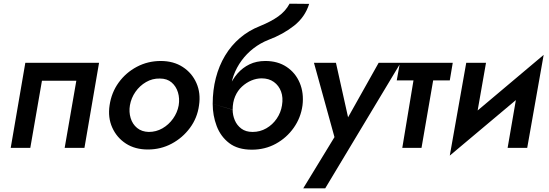

<svg xmlns="http://www.w3.org/2000/svg" viewBox="-20 -800 2969 1039"><path d="M516 -460H117L38 0H144L207 -363H393L330 0H437Z M573 -230Q563 -164 587.5 -109.5Q612 -55 661.5 -23Q711 9 780 9Q850 9 909 -22.5Q968 -54 1008 -108Q1048 -162 1057 -230Q1067 -296 1043 -350.5Q1019 -405 969 -437.5Q919 -470 850 -470Q780 -470 720.5 -438.5Q661 -407 622 -353Q583 -299 573 -230ZM683 -230Q690 -270 713 -303Q736 -336 770.5 -356Q805 -376 845 -375Q884 -375 908.5 -354Q933 -333 943 -300Q953 -267 947 -230Q940 -191 916.5 -158Q893 -125 859 -105.5Q825 -86 785 -86Q747 -87 722 -107.5Q697 -128 687 -161Q677 -194 683 -230Z M1396 -376Q1435 -376 1462 -356.5Q1489 -337 1501 -304.5Q1513 -272 1506 -230Q1500 -191 1477.5 -158Q1455 -125 1421 -105.5Q1387 -86 1347 -86Q1310 -86 1286 -104Q1262 -122 1250.5 -149.5Q1239 -177 1239 -206L1131 -238Q1131 -175 1152.5 -118Q1174 -61 1220.5 -25.5Q1267 10 1343 10Q1414 10 1472.5 -22Q1531 -54 1569.5 -108.5Q1608 -163 1617 -230Q1625 -297 1602 -351.5Q1579 -406 1531 -438Q1483 -470 1416 -470ZM1192 -231 1239 -206Q1239 -247 1252.5 -278.5Q1266 -310 1289.5 -331.5Q1313 -353 1340.5 -364.5Q1368 -376 1396 -376L1416 -470Q1368 -470 1330.5 -452Q1293 -434 1265 -402Q1237 -370 1219 -326Q1201 -282 1192 -231ZM1131 -238 1234 -208 1228 -306Q1229 -350 1244.5 -392.5Q1260 -435 1287.5 -472.5Q1315 -510 1352 -538.5Q1389 -567 1432 -584Q1512 -614 1571.5 -661Q1631 -708 1653 -779L1547 -780Q1525 -739 1485.5 -711Q1446 -683 1387 -659Q1326 -635 1278.5 -594.5Q1231 -554 1198 -499Q1165 -444 1148 -378Q1131 -312 1131 -238Z M2148 -460H2029L1827 -100L1879 -96L1798 -460H1679L1790 -58L1621 219H1740Z M2144 -460 2127 -365H2414L2430 -460ZM2230 -440 2157 0H2261L2337 -440Z M2889 -357 2922 -503 2447 -103 2414 42ZM2610 -460H2503L2414 42L2544 -84ZM2922 -503 2792 -377 2727 0H2833Z"/></svg>

Font: Jost Medium
Style: Italic
Weight: 500
Italic angle: -5°
Version: Version 3.710